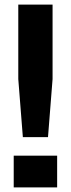

<svg xmlns="http://www.w3.org/2000/svg" viewBox="-20 -820 310 840"><path d="M80 -220 60 -474V-800H210V-474L190 -220ZM40 0V-139H230V0Z"/></svg>

Font: Big Shoulders Stencil Text Thin Black
Style: Regular
Weight: 900
Version: Version 2.001